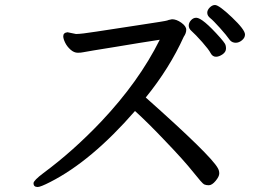

<svg xmlns="http://www.w3.org/2000/svg" viewBox="-20 -741 1040 768"><path d="M131 7Q114 7 114 -8Q114 -19 154 -49Q273 -137 385 -255Q536 -415 619 -582Q590 -578 539 -569.5Q488 -561 439 -553Q390 -545 355.5 -539.5Q321 -534 312.5 -532Q304 -530 291 -530Q276 -530 262 -542.5Q248 -555 240.5 -570.5Q233 -586 233 -596Q233 -610 250 -612L284 -605Q305 -605 365 -614.5Q425 -624 535 -640.5Q645 -657 648.5 -659Q652 -661 668 -664Q686 -664 705.5 -650Q725 -636 725 -622Q725 -608 715 -594Q658 -468 563 -351Q823 -120 851 -69Q857 -59 857 -47Q857 -35 842.5 -17.5Q828 0 815 0Q804 0 796.5 -3.5Q789 -7 752.5 -53Q716 -99 642 -176Q573 -249 520 -297Q346 -97 181 -13Q142 7 131 7ZM844 -514Q830 -514 822.5 -528.5Q815 -543 789 -572.5Q763 -602 743 -620Q735 -628 735 -639Q735 -650 744 -660Q753 -670 765 -670Q790 -670 861 -590Q875 -574 879.5 -566.5Q884 -559 884 -547Q884 -533 870 -523.5Q856 -514 844 -514ZM923 -570Q909 -570 900 -580Q886 -600 859.5 -629.5Q833 -659 821 -668.5Q809 -678 809 -690Q809 -701 819 -711Q829 -721 840 -721Q856 -721 908 -671.5Q960 -622 960 -603Q960 -590 948 -580Q936 -570 923 -570Z"/></svg>

Font: LXGW WenKai Mono Medium
Style: Regular
Weight: 500
Monospace: yes
Designer: LXGW / Fontworks Inc.
Foundry: LXGW / Fontworks Inc.
Version: Version 1.520; June 14, 2025